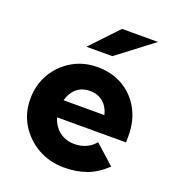

<svg xmlns="http://www.w3.org/2000/svg" viewBox="-137 -852 874 968"><g transform="rotate(20 300.0 -368.5)"><path d="M315 10Q237 10 174.5 -25.5Q112 -61 75 -121.5Q38 -182 38 -257Q38 -333 73 -393Q108 -453 168 -488.5Q228 -524 303 -524Q381 -524 440.5 -489Q500 -454 533.5 -392.5Q567 -331 567 -251V-216H197Q205 -187 223 -165Q241 -143 267 -131Q293 -119 323 -119Q358 -119 386.5 -132Q415 -145 434 -169L538 -76Q489 -29 435.5 -9.5Q382 10 315 10ZM198 -308H417Q410 -337 395 -357Q380 -377 358 -387.5Q336 -398 308 -398Q281 -398 258.5 -387.5Q236 -377 221 -357Q206 -337 198 -308ZM214 -601 352 -747H545L353 -601Z"/></g></svg>

Font: Red Hat Mono VF Light
Style: Regular
Weight: 300
Monospace: yes
Designer: Pentagram, MCKL
Foundry: Pentagram, MCKL
Version: Version 1.023